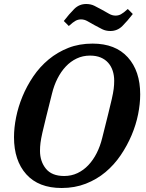

<svg xmlns="http://www.w3.org/2000/svg" viewBox="-20 -928 732 960"><path d="M301 -48Q337 -48 367.5 -62.5Q398 -77 422 -102.5Q446 -128 463.5 -162.5Q481 -197 491 -238Q509 -310 520.5 -356Q532 -402 539 -433Q546 -464 548.5 -484Q551 -504 551 -524Q551 -551 543.5 -574Q536 -597 521 -614Q506 -631 483.5 -640.5Q461 -650 430 -650Q394 -650 363.5 -635.5Q333 -621 309 -595.5Q285 -570 267.5 -535.5Q250 -501 240 -460Q222 -388 210.5 -342Q199 -296 192 -265Q185 -234 182.5 -214Q180 -194 180 -174Q180 -121 209.5 -84.5Q239 -48 301 -48ZM288 12Q173 12 111.5 -56.5Q50 -125 50 -242Q50 -289 60.5 -341.5Q71 -394 92.5 -446Q114 -498 146.5 -546Q179 -594 223 -630.5Q267 -667 321.5 -688.5Q376 -710 443 -710Q557 -710 619 -641.5Q681 -573 681 -456Q681 -409 670.5 -356.5Q660 -304 638 -252Q616 -200 583.5 -152Q551 -104 507.5 -67.5Q464 -31 409 -9.5Q354 12 288 12ZM532 -773Q509 -773 491 -782Q473 -791 453 -802Q433 -813 417.5 -822Q402 -831 385 -831Q371 -831 358.5 -824.5Q346 -818 324 -798L299 -823Q326 -858 351 -883Q376 -908 411 -908Q434 -908 452 -899Q470 -890 490 -879Q510 -868 525.5 -859Q541 -850 558 -850Q572 -850 584.5 -856.5Q597 -863 619 -883L644 -858Q617 -823 592 -798Q567 -773 532 -773Z"/></svg>

Font: IBM Plex Serif SemiBold
Style: Italic
Weight: 600
Italic angle: -14°
Designer: Mike Abbink, Paul van der Laan, Pieter van Rosmalen
Foundry: Bold Monday
Version: Version 2.5